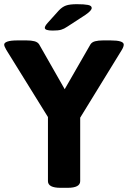

<svg xmlns="http://www.w3.org/2000/svg" viewBox="-26 -895 611 917"><path d="M263 2Q203 2 203 -30V-336L4 -657Q-6 -674 -6 -682Q-6 -691 9.5 -696.5Q25 -702 58 -702H101Q123 -702 138.5 -698Q154 -694 161 -683L283 -469L406 -683Q413 -694 428.5 -698Q444 -702 466 -702H502Q565 -702 565 -682Q565 -672 556 -657L357 -333V-30Q357 2 297 2ZM226 -749Q188 -749 188 -762Q188 -766 191 -771.5Q194 -777 201 -785L255 -845Q271 -862 289 -868.5Q307 -875 341 -875Q376 -875 394 -871.5Q412 -868 412 -857Q412 -851 405 -843Q398 -835 382 -824L296 -768Q280 -757 266 -753Q252 -749 226 -749Z"/></svg>

Font: Asap
Style: Regular
Weight: 400
Designer: Pablo Cosgaya
Foundry: Omnibus-Type
Version: Version 3.001